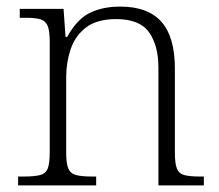

<svg xmlns="http://www.w3.org/2000/svg" viewBox="-20 -563 666 583"><path d="M35 0V-27H53Q85 -27 102 -31.5Q119 -36 125 -51.5Q131 -67 131 -101V-437Q131 -470 124.5 -485Q118 -500 102.5 -504.5Q87 -509 60 -509H40V-536H173L179 -451H184Q214 -505 253 -524Q292 -543 345 -543Q429 -543 470 -497Q511 -451 511 -355V-101Q511 -67 517 -51.5Q523 -36 539.5 -31.5Q556 -27 587 -27H599V0H461V-358Q461 -425 432.5 -465Q404 -505 333 -505Q274 -505 241 -479.5Q208 -454 194.5 -413.5Q181 -373 181 -329V-99Q181 -66 187.5 -51Q194 -36 211 -31.5Q228 -27 259 -27H272V0Z"/></svg>

Font: Noto Serif Tibetan ExtraLight
Style: Regular
Weight: 200
Designer: Monotype Design Team
Foundry: Monotype Imaging Inc.
Version: Version 2.103; ttfautohint (v1.8.4.7-5d5b)